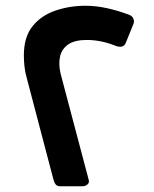

<svg xmlns="http://www.w3.org/2000/svg" viewBox="-20 -643 536 668"><path d="M189 5Q179 5 174 -1Q169 -7 166 -18L73 -372Q67 -393 65 -413Q63 -433 63 -450Q63 -514 93 -551.5Q123 -589 172.5 -606Q222 -623 277 -623Q314 -623 352.5 -614.5Q391 -606 428 -592Q440 -588 444 -578Q448 -568 444 -559L418 -495Q410 -474 384 -483Q332 -504 282 -504Q240 -504 217.5 -488.5Q195 -473 189 -446.5Q183 -420 191 -386L289 -16Q291 -7 284 -1Q277 5 268 5Z"/></svg>

Font: Rubik Light SemiBold
Style: Regular
Weight: 600
Version: Version 2.300;gftools[0.9.30]